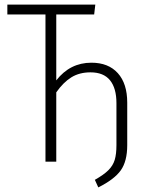

<svg xmlns="http://www.w3.org/2000/svg" viewBox="-20 -704 614 836"><path d="M534 -257V-72Q534 -2 506 37.5Q478 77 408 112L393 79Q432 57 452 37Q472 17 479.5 -8Q487 -33 487 -72V-255Q487 -320 459 -354.5Q431 -389 374 -389Q326 -389 291 -367.5Q256 -346 225 -302V0H178V-641H12V-684H395L390 -641H225V-354Q285 -431 378 -431Q452 -431 493 -385.5Q534 -340 534 -257Z"/></svg>

Font: Fira Sans Extra Condensed ExtraLight
Style: Regular
Weight: 275
Width: 1
Designer: Carrois Corporate & Edenspiekermann AG
Foundry: Carrois Corporate GbR & Edenspiekermann AG
Version: Version 4.203